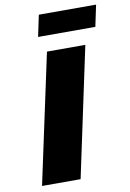

<svg xmlns="http://www.w3.org/2000/svg" viewBox="-93 -904 651 961"><g transform="rotate(-10 232.5 -423.5)"><path d="M41 0 182 -658H377L237 0ZM151 -738 174 -847H465L442 -738Z"/></g></svg>

Font: Ysabeau Black
Style: Italic
Weight: 900
Italic angle: -12°
Version: Version 2.000;gftools[0.9.27.dev2+g8671c4b]